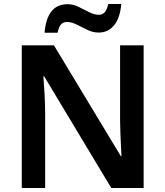

<svg xmlns="http://www.w3.org/2000/svg" viewBox="-20 -941 828 961"><path d="M699 0H537L201 -559H197Q200 -524 203 -471.5Q206 -419 206 -370V0H89V-714H250L585 -159H588Q587 -178 585.5 -209.5Q584 -241 582.5 -276.5Q581 -312 581 -341V-714H699ZM203 -777Q215 -920 318 -920Q346 -920 373.5 -906.5Q401 -893 426.5 -880Q452 -867 475 -867Q492 -867 503.5 -879Q515 -891 522 -921H587Q581 -851 551 -814.5Q521 -778 474 -778Q445 -778 417.5 -791.5Q390 -805 364 -818Q338 -831 315 -831Q297 -831 286 -819.5Q275 -808 268 -777Z"/></svg>

Font: Noto Sans Cherokee SemiBold
Style: Regular
Weight: 600
Designer: Monotype Design Team
Foundry: Monotype Imaging Inc.
Version: Version 2.001; ttfautohint (v1.8.4.7-5d5b)